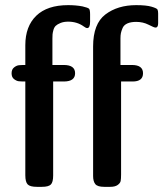

<svg xmlns="http://www.w3.org/2000/svg" viewBox="-20 -724 633 744"><path d="M78.1 -472.2V-548.8Q78.1 -622.1 120.6 -663.1Q163.1 -704.1 244.1 -704.1Q273.9 -704.1 299.8 -699.2Q320.8 -694.3 325 -690.2Q329.1 -686 329.1 -668V-640.1Q329.1 -615.2 317.9 -615.2Q313 -615.2 305.2 -621.1Q279.3 -640.1 244.1 -640.1Q227.1 -640.1 214.6 -635Q202.1 -629.9 196 -624Q189.9 -618.2 187 -607.7Q184.1 -597.2 183.6 -590.6Q183.1 -584 183.1 -574.2V-472.2H227.1Q271 -472.2 271 -440.2Q271 -408.2 227.1 -408.2H186V-43.9Q186 -18.1 177 -9Q168 0 142.1 0H123Q96.2 0 87.2 -9.5Q78.1 -19 78.1 -44.9V-408.2Q61 -408.2 52.5 -409.2Q43.9 -410.2 34.4 -417.5Q24.9 -424.8 24.9 -439.9Q24.9 -455.1 34.4 -462.6Q43.9 -470.2 53 -471.2Q62 -472.2 78.1 -472.2ZM340.8 -42V-543.9Q340.8 -631.8 388.4 -668Q436 -704.1 507.8 -704.1Q546.9 -704.1 567.4 -698Q587.9 -691.9 590.3 -687Q592.8 -682.1 592.8 -671.9V-633.8Q592.8 -616.7 582 -617.2Q577.1 -617.2 555.7 -628.2Q534.2 -639.2 507.8 -639.2Q486.8 -639.2 473.4 -633.1Q460 -627 455.1 -615.5Q450.2 -604 448.5 -595.5Q446.8 -586.9 446.8 -575.2V-472.2H491.2Q534.2 -472.2 534.2 -440.2Q534.2 -408.2 494.1 -408.2H449.2V-47.9Q449.2 -30.8 447.5 -22.5Q445.8 -14.2 435.8 -7.1Q425.8 0 407.2 0H383.8Q357.9 0 349.4 -10.5Q340.8 -21 340.8 -42Z"/></svg>

Font: CMU Sans Serif Demi Condensed
Style: DemiCondensed
Weight: 600
Width: 3
Version: Version 0.7.0